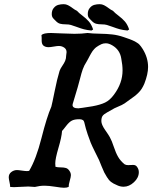

<svg xmlns="http://www.w3.org/2000/svg" viewBox="-20 -887 723 911"><path d="M396.5 -820.3Q396.5 -837.9 405.8 -849.1Q415 -860.4 427.2 -863.8Q439.5 -867.2 453.1 -867.2Q463.9 -867.2 473.6 -862.3Q483.4 -857.4 495.1 -848.6Q506.8 -839.8 515.6 -835.9Q525.4 -825.2 543 -812Q560.5 -798.8 572.8 -784.7Q585 -770.5 592.8 -747.1Q585.9 -742.2 585 -742.2Q564.5 -744.1 549.3 -748Q534.2 -752 517.6 -758.3Q501 -764.6 487.3 -768.6Q477.5 -771.5 462.4 -771.5Q447.3 -771.5 436 -774.4Q424.8 -777.3 414.1 -789.1Q410.2 -793 408.2 -794.9Q406.2 -796.9 402.8 -800.8Q399.4 -804.7 397.9 -809.6Q396.5 -814.5 396.5 -820.3ZM225.6 -820.3Q225.6 -837.9 234.9 -849.1Q244.1 -860.4 256.3 -863.8Q268.6 -867.2 282.2 -867.2Q293 -867.2 302.7 -862.3Q312.5 -857.4 324.2 -848.6Q335.9 -839.8 344.7 -835.9Q354.5 -825.2 372.1 -812Q389.6 -798.8 401.9 -784.7Q414.1 -770.5 421.9 -747.1Q415 -742.2 414.1 -742.2Q393.6 -744.1 378.4 -748Q363.3 -752 346.7 -758.3Q330.1 -764.6 316.4 -768.6Q306.6 -771.5 291.5 -771.5Q276.4 -771.5 265.1 -774.4Q253.9 -777.3 243.2 -789.1Q239.3 -793 237.3 -794.9Q235.4 -796.9 231.9 -800.8Q228.5 -804.7 227.1 -809.6Q225.6 -814.5 225.6 -820.3ZM638.7 -70.3Q638.7 -43.9 615.7 -22.5Q592.8 -1 566.4 -1Q548.8 -1 532.2 -9.8Q517.6 -15.6 506.8 -23.9Q496.1 -32.2 487.3 -46.9Q478.5 -61.5 474.6 -68.8Q470.7 -76.2 461.9 -98.1Q453.1 -120.1 450.2 -127Q445.3 -136.7 430.2 -167.5Q415 -198.2 410.2 -210.4Q405.3 -222.7 396 -249.5Q386.7 -276.4 379.9 -306.6Q377 -321.3 356.4 -321.3Q334 -321.3 321.3 -314.9Q308.6 -308.6 293.9 -289.6Q279.3 -270.5 274.4 -265.6Q272.5 -236.3 257.3 -185.1Q242.2 -133.8 242.2 -111.3Q242.2 -100.6 243.2 -95.7Q252.9 -92.8 268.1 -92.8Q283.2 -92.8 293 -89.8Q302.7 -86.9 309.6 -76.2Q316.4 -66.4 316.4 -55.7Q316.4 -47.9 311 -29.3Q305.7 -10.7 305.7 0Q296.9 3.9 283.2 3.9Q272.5 3.9 241.7 -1Q210.9 -5.9 191.4 -5.9Q168.9 -5.9 145.5 0Q124 -2 114.3 -2Q101.6 -2 79.1 -0.5Q56.6 1 46.9 1Q34.2 1 28.3 0Q28.3 -8.8 24.9 -23.9Q21.5 -39.1 21.5 -45.9Q21.5 -61.5 33.7 -70.8Q45.9 -80.1 60.5 -80.1Q67.4 -80.1 83.5 -77.6Q99.6 -75.2 108.4 -75.2Q109.4 -75.2 112.8 -75.7Q116.2 -76.2 118.2 -76.2Q151.4 -131.8 176.8 -231.9Q202.1 -332 223.6 -380.9Q227.5 -395.5 239.3 -454.1Q251 -512.7 262.7 -550.8Q266.6 -561.5 275.4 -574.2Q284.2 -586.9 289.1 -598.1Q293.9 -609.4 293.9 -623Q295.9 -634.8 295.9 -639.6Q295.9 -653.3 284.7 -661.1Q273.4 -668.9 258.8 -668.9Q251 -668.9 234.9 -666Q218.8 -663.1 210 -663.1Q194.3 -663.1 184.6 -671.9Q177.7 -679.7 177.7 -694.3V-707Q177.7 -715.8 176.8 -720.7Q186.5 -730.5 221.7 -730.5Q235.4 -730.5 272.9 -728.5Q310.5 -726.6 333 -726.6Q368.2 -726.6 395.5 -730.5Q418.9 -727.5 452.1 -727.1Q485.4 -726.6 512.2 -723.6Q539.1 -720.7 567.4 -710.9Q569.3 -710 581.1 -706.1Q592.8 -702.1 595.2 -701.2Q597.7 -700.2 607.4 -696.3Q617.2 -692.4 620.1 -690.4Q623 -688.5 630.4 -684.1Q637.7 -679.7 641.1 -675.8Q644.5 -671.9 648.9 -666.5Q653.3 -661.1 657.2 -654.3Q682.6 -613.3 682.6 -569.3Q682.6 -535.2 665 -490.2Q659.2 -476.6 652.3 -465.8Q645.5 -455.1 635.3 -445.3Q625 -435.5 617.2 -429.7Q609.4 -423.8 594.2 -413.1Q579.1 -402.3 571.3 -396.5Q559.6 -388.7 540 -380.9Q520.5 -373 508.8 -365.2Q505.9 -363.3 488.8 -354Q471.7 -344.7 466.3 -336.4Q460.9 -328.1 460.9 -312.5Q460.9 -295.9 479 -270Q497.1 -244.1 501 -236.3Q510.7 -218.8 520 -190.4Q529.3 -162.1 540.5 -142.6Q551.8 -123 571.3 -107.4Q578.1 -103.5 587.9 -103.5Q591.8 -103.5 599.6 -104Q607.4 -104.5 611.3 -104.5Q624 -104.5 629.9 -95.7Q638.7 -84 638.7 -70.3ZM325.2 -394.5Q324.2 -392.6 324.2 -388.7Q324.2 -373 351.6 -373Q357.4 -373 418.9 -382.8Q456.1 -389.6 478.5 -400.4Q501 -411.1 520.5 -437.5Q561.5 -492.2 561.5 -552.7Q561.5 -578.1 555.7 -607.4Q549.8 -650.4 512.7 -671.9Q496.1 -681.6 482.4 -681.6Q470.7 -681.6 461.9 -677.7Q455.1 -674.8 448.7 -670.9Q442.4 -667 437.5 -663.6Q432.6 -660.2 427.2 -654.3Q421.9 -648.4 419.4 -645Q417 -641.6 412.1 -633.3Q407.2 -625 405.8 -622.1Q404.3 -619.1 398.9 -608.9Q393.6 -598.6 391.6 -595.7Q378.9 -576.2 372.6 -558.1Q366.2 -540 359.9 -514.2Q353.5 -488.3 348.6 -472.7Z"/></svg>

Font: Essays1743
Style: Italic
Weight: 500
Italic angle: -10°
Designer: Based on the typeface in a 1743 English translation of the essays of Montaigne.  PostScript/TrueType font designed by Jo
Version: Version 002.100